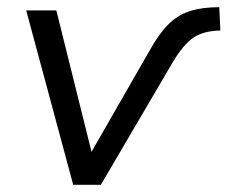

<svg xmlns="http://www.w3.org/2000/svg" viewBox="-20 -515 634 535"><path d="M184 0 53 -486H137L235 -92L398 -376Q423 -421 449 -447Q475 -473 509 -484Q543 -495 591 -495L594 -430Q546 -429 518 -409.5Q490 -390 461 -341L261 0Z"/></svg>

Font: Nunito Sans
Style: Italic
Weight: 400
Italic angle: -9°
Designer: Vernon Adams
Foundry: Vernon Adams
Version: Version 3.006; ttfautohint (v1.8.3)